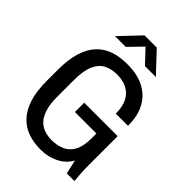

<svg xmlns="http://www.w3.org/2000/svg" viewBox="-256 -993 1113 1113"><g transform="rotate(45 300.0 -437.0)"><path d="M289.5 10Q236.2 10 190.2 -5.9Q144.2 -21.8 109.9 -57.5Q75.5 -93.2 56.1 -152Q36.8 -210.8 36.8 -296.5V-388.8Q36.8 -474.5 55.6 -533.6Q74.5 -592.8 109 -628.5Q143.5 -664.2 190.2 -680.1Q237 -696 292.8 -696H308.2Q358 -696 402.1 -681.9Q446.2 -667.8 480.6 -637.9Q515 -608 534.6 -560.4Q554.2 -512.8 554.2 -446H454Q454 -505 434.4 -541.2Q414.8 -577.5 380.2 -594.8Q345.8 -612 299 -612Q254.5 -612 219.8 -594.8Q185 -577.5 164.9 -533.9Q144.8 -490.2 144.8 -410.5V-276.2Q144.8 -216.8 156.8 -177.4Q168.8 -138 190 -115.5Q211.2 -93 239.4 -83.5Q267.5 -74 300 -74Q342 -74 377.8 -88.8Q413.5 -103.5 434.9 -141.4Q456.2 -179.2 456.2 -248.2V-285H280V-361.2H554.2V-127.2Q554.2 -86 556.2 -54.8Q558.2 -23.5 561 0H498.5L478.8 -86Q451.5 -38 401.9 -14Q352.2 10 296.2 10ZM133 -760.2 251.2 -884.5H351.5L468.2 -760.2H379L285.5 -859.2H317.2L221.5 -760.2Z"/></g></svg>

Font: Chivo Mono Medium
Style: Regular
Weight: 500
Monospace: yes
Designer: Hector Gatti
Foundry: Omnibus-Type
Version: Version 1.008